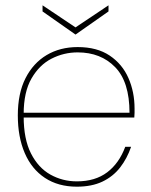

<svg xmlns="http://www.w3.org/2000/svg" viewBox="-20 -690 567 722"><path d="M269 12Q199 12 149 -21Q99 -54 73 -114.5Q47 -175 47 -256Q47 -339 76 -396Q105 -453 155.5 -483Q206 -513 272 -513Q345 -513 392.5 -481Q440 -449 463 -396.5Q486 -344 486 -282Q486 -273 486 -265.5Q486 -258 485 -248H58V-266H467Q467 -382 413 -437.5Q359 -493 272 -493Q220 -493 174 -469.5Q128 -446 98.5 -395Q69 -344 69 -261V-252Q69 -167 96.5 -113Q124 -59 169.5 -33.5Q215 -8 269 -8Q338 -8 383 -42Q428 -76 451 -138H473Q458 -94 431.5 -60Q405 -26 365 -7Q325 12 269 12ZM264 -560 140 -647V-670L264 -587L388 -670V-647Z"/></svg>

Font: DM Sans 17pt Thin
Style: Regular
Weight: 250
Version: Version 4.004;gftools[0.9.30]